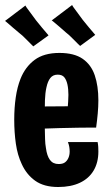

<svg xmlns="http://www.w3.org/2000/svg" viewBox="-23 -737 447 769"><path d="M210 12Q153 12 118 -13Q83 -38 64 -80Q47 -116 40.5 -161.5Q34 -207 34 -258Q34 -305 40 -346.5Q46 -388 59 -421Q78 -469 115.5 -497Q153 -525 215 -525Q274 -525 308 -501.5Q342 -478 356.5 -435.5Q371 -393 371 -335Q371 -310 368.5 -282.5Q366 -255 362 -226L248 -302Q249 -317 250 -330.5Q251 -344 251 -357Q251 -381 247 -399Q243 -417 234.5 -427.5Q226 -438 208 -438Q189 -438 178.5 -424.5Q168 -411 163 -387Q158 -365 157 -335.5Q156 -306 156 -271Q156 -246 156.5 -223Q157 -200 157.5 -180Q158 -160 161 -144Q165 -113 177 -96.5Q189 -80 212 -80Q228 -80 237 -86.5Q246 -93 251 -104.5Q256 -116 256 -130Q256 -139 254.5 -148.5Q253 -158 249 -168H368Q370 -158 370.5 -148.5Q371 -139 371 -130Q371 -86 352 -54Q333 -22 297 -5Q261 12 210 12ZM69 -218 65 -310 339 -312 362 -226Q362 -226 342 -226Q322 -226 289 -225.5Q256 -225 216.5 -224Q177 -223 138 -221.5Q99 -220 69 -218ZM298 -553Q299 -552 289 -561.5Q279 -571 266 -584.5Q253 -598 241 -607Q230 -617 216.5 -628.5Q203 -640 193.5 -648Q184 -656 184 -655L266 -717Q265 -717 271.5 -707.5Q278 -698 288.5 -684.5Q299 -671 308 -658Q320 -643 332 -628.5Q344 -614 352 -605Q360 -596 358 -597ZM110 -551Q112 -550 102 -559.5Q92 -569 79 -582.5Q66 -596 54 -605Q42 -615 28.5 -626.5Q15 -638 6 -646Q-3 -654 -3 -653L79 -715Q78 -715 84.5 -705.5Q91 -696 101.5 -682.5Q112 -669 121 -656Q133 -641 145 -626.5Q157 -612 165 -603Q173 -594 171 -595Z"/></svg>

Font: Truculenta ExtraBold
Style: Regular
Weight: 800
Version: Version 1.002